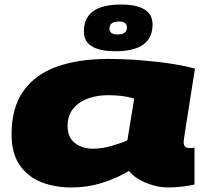

<svg xmlns="http://www.w3.org/2000/svg" viewBox="-20 -817 922 847"><path d="M722 10Q689 10 655.5 0.5Q622 -9 593.5 -25.5Q565 -42 549 -63Q496 -31 431 -10.5Q366 10 296 10Q221 10 161 -14Q101 -38 66 -90Q31 -142 31 -224Q31 -341 82.5 -414.5Q134 -488 229.5 -522.5Q325 -557 457 -557Q528 -557 603 -551Q678 -545 741 -535Q804 -525 840 -514Q822 -398 811 -329.5Q800 -261 795 -228.5Q790 -196 790 -191Q790 -164 815 -164Q826 -164 838 -166V-3Q818 2 784.5 6Q751 10 722 10ZM542 -198 572 -382Q547 -390 518.5 -393.5Q490 -397 459 -397Q378 -397 328 -361.5Q278 -326 278 -261Q278 -211 310.5 -186Q343 -161 391 -161Q428 -161 469 -172.5Q510 -184 542 -198ZM490 -591Q350 -591 350 -678Q350 -797 513 -797Q653 -797 653 -709Q653 -591 490 -591ZM498 -665Q540 -665 540 -696Q540 -722 505 -722Q463 -722 463 -691Q463 -665 498 -665Z"/></svg>

Font: Georama ExtraExtended ExtraBold
Style: Italic
Weight: 800
Width: 8
Italic angle: -9°
Designer: Jean-Baptiste Levee
Foundry: Production Type
Version: Version 1.000